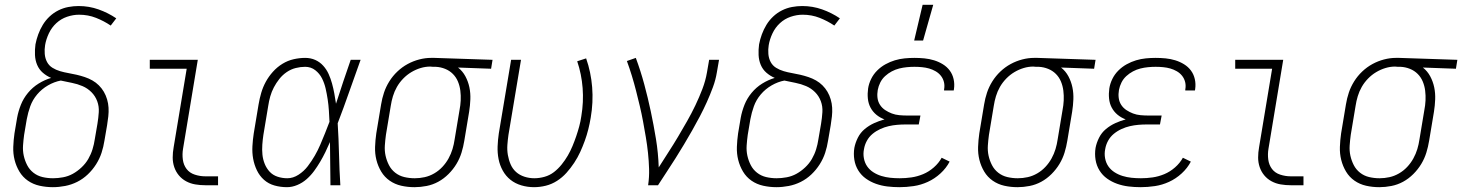

<svg xmlns="http://www.w3.org/2000/svg" viewBox="-20 -768 6062 796"><path d="M199 8Q171 8 144 2Q117 -4 95.5 -19Q74 -34 60.5 -56.5Q47 -79 40.5 -105Q34 -131 35 -159Q36 -187 40 -215L51 -280Q56 -307 66.5 -333.5Q77 -360 96 -383Q115 -406 140 -421.5Q165 -437 192 -445Q173 -453 157.5 -466.5Q142 -480 134 -499Q126 -518 125 -540Q124 -562 127 -584Q131 -605 138.5 -625.5Q146 -646 157.5 -665Q169 -684 185.5 -699.5Q202 -715 222 -725Q242 -735 263.5 -739Q285 -743 306 -743Q349 -743 388.5 -729Q428 -715 462 -692L439 -662Q411 -681 378 -694Q345 -707 308 -707Q283 -707 258 -698.5Q233 -690 213.5 -672Q194 -654 182.5 -629.5Q171 -605 167 -581Q164 -563 165.5 -544.5Q167 -526 175 -511Q183 -496 197.5 -487Q212 -478 229 -473Q246 -468 263.5 -465Q281 -462 298 -458Q315 -454 331.5 -448.5Q348 -443 363 -434.5Q378 -426 390 -414Q402 -402 410.5 -387.5Q419 -373 424 -356Q429 -339 430 -321.5Q431 -304 429 -285.5Q427 -267 424 -249L413 -185Q409 -159 401 -134.5Q393 -110 378.5 -87Q364 -64 344 -45Q324 -26 300 -14Q276 -2 250 3Q224 8 199 8ZM200 -29Q220 -29 241.5 -33Q263 -37 282 -47.5Q301 -58 318 -74Q335 -90 346 -109Q357 -128 363.5 -149Q370 -170 373 -191L384 -255Q388 -279 389.5 -303Q391 -327 383 -348.5Q375 -370 359 -386Q343 -402 322 -411Q301 -420 278 -424.5Q255 -429 232 -434Q205 -429 179 -414Q153 -399 134 -376.5Q115 -354 105.5 -327.5Q96 -301 91 -274L80 -209Q77 -187 75.5 -165Q74 -143 78.5 -122.5Q83 -102 92.5 -83.5Q102 -65 118.5 -52Q135 -39 156 -34Q177 -29 200 -29Z M832 0Q810 0 789.5 -3.5Q769 -7 751.5 -16.5Q734 -26 721.5 -41Q709 -56 702.5 -75Q696 -94 696 -115Q696 -136 700 -158L754 -483H601V-520H800L739 -152Q735 -129 738 -106.5Q741 -84 753.5 -67.5Q766 -51 787.5 -44Q809 -37 831 -37H884V0Z M1170 8Q1143 8 1118 1Q1093 -6 1074.5 -22.5Q1056 -39 1045 -62Q1034 -85 1029.5 -110Q1025 -135 1026.5 -162Q1028 -189 1032 -215L1052 -335Q1056 -359 1063 -383Q1070 -407 1082 -429Q1094 -451 1111.5 -470.5Q1129 -490 1151 -503.5Q1173 -517 1197.5 -522.5Q1222 -528 1245 -528Q1268 -528 1287 -519.5Q1306 -511 1320 -495.5Q1334 -480 1342.5 -461Q1351 -442 1356.5 -422Q1362 -402 1366 -380.5Q1370 -359 1373 -338Q1388 -384 1403 -429.5Q1418 -475 1434 -520H1475Q1451 -454 1428 -388Q1405 -322 1380 -257Q1384 -193 1385.5 -128.5Q1387 -64 1391 0H1350Q1349 -45 1349 -89.5Q1349 -134 1348 -179Q1339 -158 1329 -137.5Q1319 -117 1307.5 -97.5Q1296 -78 1282.5 -59.5Q1269 -41 1251.5 -25.5Q1234 -10 1212.5 -1Q1191 8 1170 8ZM1171 -29Q1195 -29 1217.5 -43.5Q1240 -58 1256 -79Q1272 -100 1285 -122.5Q1298 -145 1308 -168.5Q1318 -192 1327.5 -215.5Q1337 -239 1346 -263Q1345 -286 1343.5 -309.5Q1342 -333 1338.5 -356Q1335 -379 1330 -401Q1325 -423 1315 -443Q1305 -463 1287 -477Q1269 -491 1245 -491Q1226 -491 1206 -486Q1186 -481 1168.5 -469Q1151 -457 1138 -440.5Q1125 -424 1115.5 -406Q1106 -388 1100.5 -368.5Q1095 -349 1092 -329L1072 -209Q1069 -189 1067.5 -168Q1066 -147 1068 -127Q1070 -107 1077.5 -88.5Q1085 -70 1098 -56Q1111 -42 1130.5 -35.5Q1150 -29 1171 -29Z M1698 8Q1670 8 1643.5 2Q1617 -4 1595.5 -19Q1574 -34 1560.5 -56.5Q1547 -79 1540.5 -105Q1534 -131 1535 -159Q1536 -187 1540 -215L1560 -335Q1564 -360 1572 -384Q1580 -408 1594 -430.5Q1608 -453 1627.5 -471.5Q1647 -490 1670 -502.5Q1693 -515 1718 -521.5Q1743 -528 1767 -528H1781L2022 -520L2016 -483L1879 -488Q1898 -473 1909.5 -451.5Q1921 -430 1926 -406Q1931 -382 1930 -356Q1929 -330 1925 -305L1905 -185Q1901 -160 1893.5 -135.5Q1886 -111 1872.5 -88.5Q1859 -66 1839.5 -46.5Q1820 -27 1797 -14.5Q1774 -2 1748.5 3Q1723 8 1699 8ZM1700 -29Q1720 -29 1740.5 -33.5Q1761 -38 1780 -49Q1799 -60 1814 -76Q1829 -92 1839.5 -111Q1850 -130 1856 -150Q1862 -170 1865 -191L1885 -311Q1889 -331 1890 -351.5Q1891 -372 1888.5 -392Q1886 -412 1878.5 -430Q1871 -448 1857.5 -461.5Q1844 -475 1825.5 -482.5Q1807 -490 1787 -491H1775Q1772 -491 1769.5 -491.5Q1767 -492 1764 -492Q1744 -492 1724 -486Q1704 -480 1685.5 -469Q1667 -458 1651.5 -442Q1636 -426 1625.5 -407.5Q1615 -389 1609 -369Q1603 -349 1600 -329L1580 -209Q1577 -187 1575.5 -165Q1574 -143 1578.5 -122.5Q1583 -102 1592.5 -83.5Q1602 -65 1618.5 -52Q1635 -39 1656 -34Q1677 -29 1699 -29Z M2194 8Q2167 8 2141.5 0.5Q2116 -7 2096.5 -22.5Q2077 -38 2064.5 -60.5Q2052 -83 2047 -108.5Q2042 -134 2043 -161Q2044 -188 2048 -215L2099 -520H2140L2088 -209Q2085 -188 2083.5 -167Q2082 -146 2085.5 -125.5Q2089 -105 2097 -86.5Q2105 -68 2119.5 -55Q2134 -42 2154 -35.5Q2174 -29 2195 -29Q2216 -29 2237.5 -35Q2259 -41 2276.5 -54.5Q2294 -68 2308.5 -86Q2323 -104 2334 -123Q2345 -142 2353.5 -162.5Q2362 -183 2369 -203.5Q2376 -224 2381.5 -244.5Q2387 -265 2390 -286Q2400 -345 2395.5 -403Q2391 -461 2373 -514L2410 -526Q2430 -469 2435 -406.5Q2440 -344 2429 -280Q2425 -256 2419 -232Q2413 -208 2404.5 -184.5Q2396 -161 2385.5 -138Q2375 -115 2360.5 -93Q2346 -71 2328.5 -51.5Q2311 -32 2289 -18Q2267 -4 2242.5 2Q2218 8 2194 8Z M2667 0Q2672 -34 2671 -67.5Q2670 -101 2666.5 -134Q2663 -167 2657.5 -199.5Q2652 -232 2646 -264.5Q2640 -297 2632.5 -328.5Q2625 -360 2617 -391.5Q2609 -423 2599.5 -454Q2590 -485 2579 -515L2616 -528Q2636 -474 2651 -418.5Q2666 -363 2678 -306.5Q2690 -250 2699.5 -192Q2709 -134 2711 -74Q2731 -106 2751.5 -137.5Q2772 -169 2791 -201Q2810 -233 2828.5 -265.5Q2847 -298 2863 -331.5Q2879 -365 2892 -399Q2905 -433 2911 -468L2920 -520H2961L2952 -468Q2947 -437 2935.5 -406Q2924 -375 2910.5 -345Q2897 -315 2881.5 -285.5Q2866 -256 2849.5 -227Q2833 -198 2816 -169.5Q2799 -141 2781 -112.5Q2763 -84 2744.5 -56Q2726 -28 2708 0Z M3199 8Q3171 8 3144 2Q3117 -4 3095.5 -19Q3074 -34 3060.5 -56.5Q3047 -79 3040.5 -105Q3034 -131 3035 -159Q3036 -187 3040 -215L3051 -280Q3056 -307 3066.5 -333.5Q3077 -360 3096 -383Q3115 -406 3140 -421.5Q3165 -437 3192 -445Q3173 -453 3157.5 -466.5Q3142 -480 3134 -499Q3126 -518 3125 -540Q3124 -562 3127 -584Q3131 -605 3138.5 -625.5Q3146 -646 3157.5 -665Q3169 -684 3185.5 -699.5Q3202 -715 3222 -725Q3242 -735 3263.5 -739Q3285 -743 3306 -743Q3349 -743 3388.5 -729Q3428 -715 3462 -692L3439 -662Q3411 -681 3378 -694Q3345 -707 3308 -707Q3283 -707 3258 -698.5Q3233 -690 3213.5 -672Q3194 -654 3182.5 -629.5Q3171 -605 3167 -581Q3164 -563 3165.5 -544.5Q3167 -526 3175 -511Q3183 -496 3197.5 -487Q3212 -478 3229 -473Q3246 -468 3263.5 -465Q3281 -462 3298 -458Q3315 -454 3331.5 -448.5Q3348 -443 3363 -434.5Q3378 -426 3390 -414Q3402 -402 3410.5 -387.5Q3419 -373 3424 -356Q3429 -339 3430 -321.5Q3431 -304 3429 -285.5Q3427 -267 3424 -249L3413 -185Q3409 -159 3401 -134.5Q3393 -110 3378.5 -87Q3364 -64 3344 -45Q3324 -26 3300 -14Q3276 -2 3250 3Q3224 8 3199 8ZM3200 -29Q3220 -29 3241.5 -33Q3263 -37 3282 -47.5Q3301 -58 3318 -74Q3335 -90 3346 -109Q3357 -128 3363.5 -149Q3370 -170 3373 -191L3384 -255Q3388 -279 3389.5 -303Q3391 -327 3383 -348.5Q3375 -370 3359 -386Q3343 -402 3322 -411Q3301 -420 3278 -424.5Q3255 -429 3232 -434Q3205 -429 3179 -414Q3153 -399 3134 -376.5Q3115 -354 3105.5 -327.5Q3096 -301 3091 -274L3080 -209Q3077 -187 3075.5 -165Q3074 -143 3078.5 -122.5Q3083 -102 3092.5 -83.5Q3102 -65 3118.5 -52Q3135 -39 3156 -34Q3177 -29 3200 -29Z M3709 8Q3683 8 3658.5 5Q3634 2 3611.5 -6Q3589 -14 3570 -27.5Q3551 -41 3538.5 -61Q3526 -81 3522 -105.5Q3518 -130 3522 -155Q3526 -176 3536.5 -197Q3547 -218 3565 -233Q3583 -248 3604 -257.5Q3625 -267 3647 -273Q3628 -280 3613 -292.5Q3598 -305 3589 -322Q3580 -339 3578 -359.5Q3576 -380 3579 -401Q3582 -421 3591.5 -440.5Q3601 -460 3616.5 -475.5Q3632 -491 3651 -501.5Q3670 -512 3690 -518Q3710 -524 3730.5 -526Q3751 -528 3771 -528Q3792 -528 3812.5 -526Q3833 -524 3852.5 -518Q3872 -512 3889 -501.5Q3906 -491 3917.5 -475.5Q3929 -460 3933.5 -440Q3938 -420 3935 -399L3934 -393H3894V-397Q3897 -413 3893.5 -427.5Q3890 -442 3881 -453.5Q3872 -465 3859 -472.5Q3846 -480 3832 -484Q3818 -488 3802.5 -489.5Q3787 -491 3771 -491Q3756 -491 3740 -489.5Q3724 -488 3708 -484Q3692 -480 3677 -472Q3662 -464 3649.5 -452.5Q3637 -441 3629.5 -426Q3622 -411 3619 -395Q3616 -378 3618 -362Q3620 -346 3628.5 -333Q3637 -320 3650 -311.5Q3663 -303 3677.5 -297.5Q3692 -292 3708.5 -290.5Q3725 -289 3742 -289H3796L3789 -252H3735Q3717 -252 3699.5 -250.5Q3682 -249 3664.5 -245Q3647 -241 3629.5 -233Q3612 -225 3597.5 -213Q3583 -201 3574 -184.5Q3565 -168 3562 -150Q3558 -131 3561.5 -112Q3565 -93 3575 -78.5Q3585 -64 3600.5 -54Q3616 -44 3634 -38.5Q3652 -33 3671 -31Q3690 -29 3710 -29Q3734 -29 3758.5 -32.5Q3783 -36 3807 -46Q3831 -56 3851.5 -74Q3872 -92 3884 -114L3917 -98Q3903 -71 3879 -49Q3855 -27 3826.5 -14Q3798 -1 3768 3.5Q3738 8 3709 8ZM3770 -600 3805 -748H3849L3807 -600Z M4198 8Q4170 8 4143.5 2Q4117 -4 4095.5 -19Q4074 -34 4060.5 -56.5Q4047 -79 4040.5 -105Q4034 -131 4035 -159Q4036 -187 4040 -215L4060 -335Q4064 -360 4072 -384Q4080 -408 4094 -430.5Q4108 -453 4127.5 -471.5Q4147 -490 4170 -502.5Q4193 -515 4218 -521.5Q4243 -528 4267 -528H4281L4522 -520L4516 -483L4379 -488Q4398 -473 4409.5 -451.5Q4421 -430 4426 -406Q4431 -382 4430 -356Q4429 -330 4425 -305L4405 -185Q4401 -160 4393.5 -135.5Q4386 -111 4372.5 -88.5Q4359 -66 4339.5 -46.5Q4320 -27 4297 -14.5Q4274 -2 4248.5 3Q4223 8 4199 8ZM4200 -29Q4220 -29 4240.5 -33.5Q4261 -38 4280 -49Q4299 -60 4314 -76Q4329 -92 4339.5 -111Q4350 -130 4356 -150Q4362 -170 4365 -191L4385 -311Q4389 -331 4390 -351.5Q4391 -372 4388.5 -392Q4386 -412 4378.5 -430Q4371 -448 4357.5 -461.5Q4344 -475 4325.5 -482.5Q4307 -490 4287 -491H4275Q4272 -491 4269.5 -491.5Q4267 -492 4264 -492Q4244 -492 4224 -486Q4204 -480 4185.5 -469Q4167 -458 4151.5 -442Q4136 -426 4125.5 -407.5Q4115 -389 4109 -369Q4103 -349 4100 -329L4080 -209Q4077 -187 4075.5 -165Q4074 -143 4078.5 -122.5Q4083 -102 4092.5 -83.5Q4102 -65 4118.5 -52Q4135 -39 4156 -34Q4177 -29 4199 -29Z M4709 8Q4683 8 4658.5 5Q4634 2 4611.5 -6Q4589 -14 4570 -27.5Q4551 -41 4538.5 -61Q4526 -81 4522 -105.5Q4518 -130 4522 -155Q4526 -176 4536.5 -197Q4547 -218 4565 -233Q4583 -248 4604 -257.5Q4625 -267 4647 -273Q4628 -280 4613 -292.5Q4598 -305 4589 -322Q4580 -339 4578 -359.5Q4576 -380 4579 -401Q4582 -421 4591.5 -440.5Q4601 -460 4616.5 -475.5Q4632 -491 4651 -501.5Q4670 -512 4690 -518Q4710 -524 4730.5 -526Q4751 -528 4771 -528Q4792 -528 4812.5 -526Q4833 -524 4852.5 -518Q4872 -512 4889 -501.5Q4906 -491 4917.5 -475.5Q4929 -460 4933.5 -440Q4938 -420 4935 -399L4934 -393H4894V-397Q4897 -413 4893.5 -427.5Q4890 -442 4881 -453.5Q4872 -465 4859 -472.5Q4846 -480 4832 -484Q4818 -488 4802.5 -489.5Q4787 -491 4771 -491Q4756 -491 4740 -489.5Q4724 -488 4708 -484Q4692 -480 4677 -472Q4662 -464 4649.5 -452.5Q4637 -441 4629.5 -426Q4622 -411 4619 -395Q4616 -378 4618 -362Q4620 -346 4628.5 -333Q4637 -320 4650 -311.5Q4663 -303 4677.5 -297.5Q4692 -292 4708.5 -290.5Q4725 -289 4742 -289H4796L4789 -252H4735Q4717 -252 4699.5 -250.5Q4682 -249 4664.5 -245Q4647 -241 4629.5 -233Q4612 -225 4597.5 -213Q4583 -201 4574 -184.5Q4565 -168 4562 -150Q4558 -131 4561.5 -112Q4565 -93 4575 -78.5Q4585 -64 4600.5 -54Q4616 -44 4634 -38.5Q4652 -33 4671 -31Q4690 -29 4710 -29Q4734 -29 4758.5 -32.5Q4783 -36 4807 -46Q4831 -56 4851.5 -74Q4872 -92 4884 -114L4917 -98Q4903 -71 4879 -49Q4855 -27 4826.5 -14Q4798 -1 4768 3.5Q4738 8 4709 8Z M5332 0Q5310 0 5289.5 -3.5Q5269 -7 5251.5 -16.5Q5234 -26 5221.5 -41Q5209 -56 5202.5 -75Q5196 -94 5196 -115Q5196 -136 5200 -158L5254 -483H5101V-520H5300L5239 -152Q5235 -129 5238 -106.5Q5241 -84 5253.5 -67.5Q5266 -51 5287.5 -44Q5309 -37 5331 -37H5384V0Z M5698 8Q5670 8 5643.5 2Q5617 -4 5595.5 -19Q5574 -34 5560.5 -56.5Q5547 -79 5540.5 -105Q5534 -131 5535 -159Q5536 -187 5540 -215L5560 -335Q5564 -360 5572 -384Q5580 -408 5594 -430.5Q5608 -453 5627.5 -471.5Q5647 -490 5670 -502.5Q5693 -515 5718 -521.5Q5743 -528 5767 -528H5781L6022 -520L6016 -483L5879 -488Q5898 -473 5909.5 -451.5Q5921 -430 5926 -406Q5931 -382 5930 -356Q5929 -330 5925 -305L5905 -185Q5901 -160 5893.5 -135.5Q5886 -111 5872.5 -88.5Q5859 -66 5839.5 -46.5Q5820 -27 5797 -14.5Q5774 -2 5748.5 3Q5723 8 5699 8ZM5700 -29Q5720 -29 5740.5 -33.5Q5761 -38 5780 -49Q5799 -60 5814 -76Q5829 -92 5839.5 -111Q5850 -130 5856 -150Q5862 -170 5865 -191L5885 -311Q5889 -331 5890 -351.5Q5891 -372 5888.5 -392Q5886 -412 5878.5 -430Q5871 -448 5857.5 -461.5Q5844 -475 5825.5 -482.5Q5807 -490 5787 -491H5775Q5772 -491 5769.5 -491.5Q5767 -492 5764 -492Q5744 -492 5724 -486Q5704 -480 5685.5 -469Q5667 -458 5651.5 -442Q5636 -426 5625.5 -407.5Q5615 -389 5609 -369Q5603 -349 5600 -329L5580 -209Q5577 -187 5575.5 -165Q5574 -143 5578.5 -122.5Q5583 -102 5592.5 -83.5Q5602 -65 5618.5 -52Q5635 -39 5656 -34Q5677 -29 5699 -29Z"/></svg>

Font: Iosevka Curly Extralight
Style: Italic
Weight: 200
Italic angle: -9°
Monospace: yes
Designer: Belleve Invis
Foundry: Belleve Invis
Version: Version 22.1.2; ttfautohint (v1.8.4)